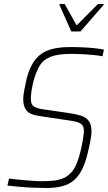

<svg xmlns="http://www.w3.org/2000/svg" viewBox="-20 -931 539 959"><path d="M212 8Q181 8 146 6.5Q111 5 77.5 2Q44 -1 17 -4L25 -39Q50 -36 80 -33Q110 -30 140 -28Q170 -26 192 -26Q221 -26 246 -28.5Q271 -31 293 -39.5Q315 -48 332 -66Q344 -76 355 -97.5Q366 -119 374 -145.5Q382 -172 387.5 -198.5Q393 -225 396 -246Q399 -267 399 -277Q399 -296 391 -306Q383 -316 364.5 -321.5Q346 -327 314 -331L174 -352Q128 -359 112 -379.5Q96 -400 96 -434Q96 -452 100 -474Q104 -496 110 -524Q120 -571 137.5 -604Q155 -637 180.5 -657.5Q206 -678 243.5 -687Q281 -696 331 -696Q364 -696 396 -694.5Q428 -693 455 -690Q482 -687 499 -683L492 -650Q472 -654 445.5 -656.5Q419 -659 391 -660.5Q363 -662 339 -662Q304 -662 278 -658.5Q252 -655 233 -647.5Q214 -640 199 -628Q183 -614 170.5 -589Q158 -564 150 -535.5Q142 -507 138 -481Q134 -455 134 -438Q134 -410 148 -400Q162 -390 195 -385L326 -366Q361 -361 385.5 -353Q410 -345 423.5 -327Q437 -309 437 -274Q437 -264 435 -250Q433 -236 430 -220Q427 -204 422 -183Q410 -128 393 -91Q376 -54 351.5 -32.5Q327 -11 293 -1.5Q259 8 212 8ZM336 -774 277 -906 278 -911H303L363 -804L469 -911H498L497 -906L382 -774Z"/></svg>

Font: Saira SemiCondensed Thin
Style: Italic
Weight: 250
Width: 4
Italic angle: -12°
Designer: Hector Gatti with collaboration of the Omnibus-Type team
Foundry: Omnibus-Type
Version: Version 1.101